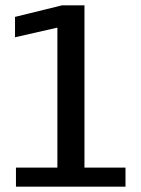

<svg xmlns="http://www.w3.org/2000/svg" viewBox="-20 -696 527 716"><path d="M39.5 0H448V-71H295V-676H211L36 -633V-557L194 -593V-71H39.5Z"/></svg>

Font: Anybody UltraCondensed Thin
Style: Regular
Weight: 400
Version: Version 1.111